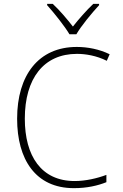

<svg xmlns="http://www.w3.org/2000/svg" viewBox="-20 -968 640 998"><path d="M341 -790H377C401 -832 457 -900 495 -941V-948H465C429 -914 388 -867 359 -830C330 -867 291 -914 254 -948H225V-941C262 -900 316 -832 341 -790ZM364 10C432 10 488 -3 533 -21V-59C485 -41 425 -27 368 -27C194 -27 109 -158 109 -351C109 -560 207 -688 380 -688C424 -688 481 -679 535 -652L550 -686C497 -712 436 -724 379 -724C181 -724 69 -578 69 -351C69 -139 165 10 364 10Z"/></svg>

Font: Noto Sans Mono ExtraLight
Style: Regular
Weight: 200
Designer: Monotype Design Team
Foundry: Monotype Imaging Inc.
Version: Version 2.014